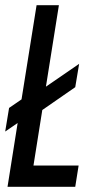

<svg xmlns="http://www.w3.org/2000/svg" viewBox="-20 -720 363 740"><path d="M9 0 48 -246 0 -213 15 -304 63 -337 121 -700H207L157 -386L285 -474L270 -384L143 -296L109 -82H283L270 0Z"/></svg>

Font: Georama Condensed Medium
Style: Italic
Weight: 500
Width: 3
Italic angle: -9°
Designer: Jean-Baptiste Levee
Foundry: Production Type
Version: Version 1.000